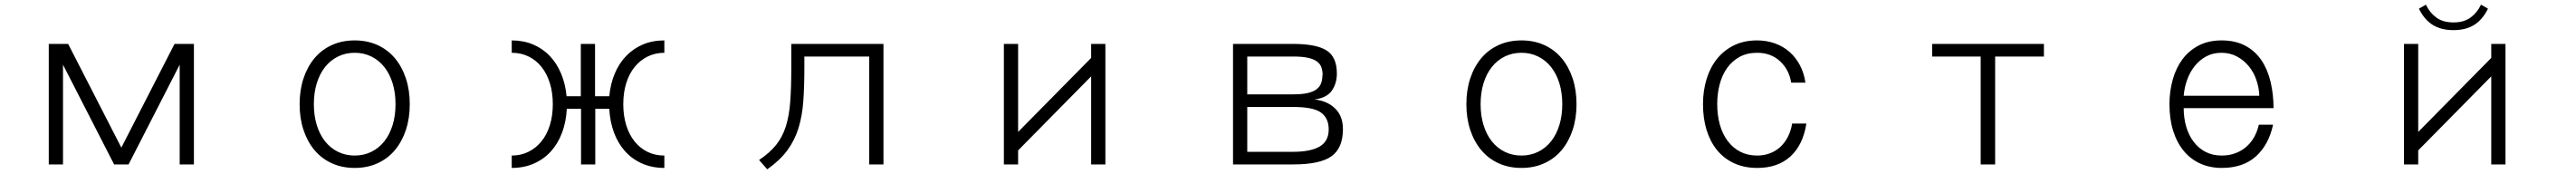

<svg xmlns="http://www.w3.org/2000/svg" viewBox="-20 -664 11040 745"><path d="M811 40H750V-387L531 40H469L250 -387V40H189V-476H272L500 -32L728 -476H811Z M1675 -218Q1675 -267 1662.5 -307.5Q1650 -348 1627 -377Q1604 -406 1571.5 -422Q1539 -438 1500 -438Q1461 -438 1428.5 -422Q1396 -406 1373 -377Q1350 -348 1337.5 -307.5Q1325 -267 1325 -218Q1325 -169 1337.5 -128.5Q1350 -88 1373 -59Q1396 -30 1428.5 -14Q1461 2 1500 2Q1539 2 1571.5 -14Q1604 -30 1627 -59Q1650 -88 1662.5 -128.5Q1675 -169 1675 -218ZM1736 -218Q1736 -158 1719.5 -108Q1703 -58 1672.5 -21.5Q1642 15 1598 35Q1554 55 1500 55Q1446 55 1402 35Q1358 15 1327.5 -21.5Q1297 -58 1280.5 -108Q1264 -158 1264 -218Q1264 -278 1280.5 -328Q1297 -378 1327.5 -414.5Q1358 -451 1402 -471Q1446 -491 1500 -491Q1554 -491 1598 -471Q1642 -451 1672.5 -414.5Q1703 -378 1719.5 -328Q1736 -278 1736 -218Z M2827 55Q2775 55 2732.5 36.5Q2690 18 2659.5 -15.5Q2629 -49 2611.5 -95.5Q2594 -142 2591 -198H2531V40H2470V-198H2409Q2406 -142 2388.5 -95.5Q2371 -49 2340.5 -15.5Q2310 18 2267.5 36.5Q2225 55 2173 55V2Q2212 2 2244.5 -14Q2277 -30 2300.5 -59Q2324 -88 2336.5 -128.5Q2349 -169 2349 -218Q2349 -267 2336.5 -307.5Q2324 -348 2301 -377Q2278 -406 2245.5 -422Q2213 -438 2173 -438V-491Q2223 -491 2264.5 -473.5Q2306 -456 2336 -424.5Q2366 -393 2384.5 -349Q2403 -305 2408 -252H2469V-476H2530V-252H2591Q2596 -305 2614.5 -349Q2633 -393 2663.5 -424.5Q2694 -456 2735 -473.5Q2776 -491 2827 -491V-438Q2788 -438 2755.5 -422Q2723 -406 2699.5 -377Q2676 -348 2663.5 -307.5Q2651 -267 2651 -218Q2651 -169 2663.5 -128.5Q2676 -88 2699 -59Q2722 -30 2754.5 -14Q2787 2 2827 2Z M3766 40H3705V-422H3427V-373Q3427 -294 3422.5 -231Q3418 -168 3402 -116Q3386 -64 3354.5 -21Q3323 22 3268 61L3233 21Q3278 -9 3305.5 -43Q3333 -77 3347.5 -122.5Q3362 -168 3366.5 -229Q3371 -290 3371 -373V-476H3766Z M4717 40H4656V-337L4343 -20V40H4282V-476H4343V-99L4656 -416V-476H4717Z M5674 -110Q5674 -158 5641 -182Q5608 -206 5522 -206H5325V-14H5521Q5596 -14 5635 -36.5Q5674 -59 5674 -110ZM5648 -342Q5648 -360 5643 -375Q5638 -390 5624 -400.5Q5610 -411 5585.5 -416.5Q5561 -422 5522 -422H5325V-260H5521Q5561 -260 5585.5 -266Q5610 -272 5623.5 -283Q5637 -294 5642 -309Q5647 -324 5647 -342ZM5735 -111Q5735 -30 5686 5Q5637 40 5522 40H5264V-476H5521Q5621 -476 5665 -448Q5709 -420 5709 -349Q5709 -307 5687.5 -276Q5666 -245 5613 -238Q5666 -233 5700.5 -200.5Q5735 -168 5735 -111Z M6675 -218Q6675 -267 6662.5 -307.5Q6650 -348 6627 -377Q6604 -406 6571.5 -422Q6539 -438 6500 -438Q6461 -438 6428.5 -422Q6396 -406 6373 -377Q6350 -348 6337.5 -307.5Q6325 -267 6325 -218Q6325 -169 6337.5 -128.5Q6350 -88 6373 -59Q6396 -30 6428.5 -14Q6461 2 6500 2Q6539 2 6571.5 -14Q6604 -30 6627 -59Q6650 -88 6662.5 -128.5Q6675 -169 6675 -218ZM6736 -218Q6736 -158 6719.5 -108Q6703 -58 6672.5 -21.5Q6642 15 6598 35Q6554 55 6500 55Q6446 55 6402 35Q6358 15 6327.5 -21.5Q6297 -58 6280.5 -108Q6264 -158 6264 -218Q6264 -278 6280.5 -328Q6297 -378 6327.5 -414.5Q6358 -451 6402 -471Q6446 -491 6500 -491Q6554 -491 6598 -471Q6642 -451 6672.5 -414.5Q6703 -378 6719.5 -328Q6736 -278 6736 -218Z M7721 -135Q7707 -44 7653 5.5Q7599 55 7511 55Q7455 55 7411.5 35Q7368 15 7338.5 -21Q7309 -57 7293.5 -107Q7278 -157 7278 -218Q7278 -276 7293.5 -326Q7309 -376 7338.5 -412.5Q7368 -449 7411 -470Q7454 -491 7510 -491Q7550 -491 7585.5 -478.5Q7621 -466 7648 -442.5Q7675 -419 7693 -385.5Q7711 -352 7717 -310H7656Q7647 -366 7608 -402Q7569 -438 7510 -438Q7467 -438 7435 -420.5Q7403 -403 7381.5 -373Q7360 -343 7349.5 -303Q7339 -263 7339 -218Q7339 -170 7350.5 -129.5Q7362 -89 7384.5 -59.5Q7407 -30 7438.5 -14Q7470 2 7511 2Q7539 2 7564.5 -7.5Q7590 -17 7609.5 -35Q7629 -53 7642 -78.5Q7655 -104 7660 -135Z M8739 -422H8530V40H8468V-422H8260V-476H8739Z M9662 -254Q9661 -288 9649.5 -321.5Q9638 -355 9617 -380.5Q9596 -406 9566.5 -422Q9537 -438 9500 -438Q9463 -438 9434.5 -422.5Q9406 -407 9385.5 -381.5Q9365 -356 9353 -323Q9341 -290 9338 -254ZM9338 -201Q9338 -158 9349 -121Q9360 -84 9381 -56.5Q9402 -29 9432 -13.5Q9462 2 9501 2Q9534 2 9561 -8.5Q9588 -19 9608 -37Q9628 -55 9641 -79Q9654 -103 9660 -130H9721Q9702 -43 9647 6Q9592 55 9501 55Q9451 55 9409.5 36.5Q9368 18 9338.5 -17.5Q9309 -53 9293 -103.5Q9277 -154 9277 -218Q9277 -273 9291 -323Q9305 -373 9332.5 -410Q9360 -447 9402 -469Q9444 -491 9500 -491Q9560 -491 9602.5 -468Q9645 -445 9671.5 -405.5Q9698 -366 9710.5 -313Q9723 -260 9723 -201Z M10717 40H10656V-337L10343 -20V40H10282V-476H10343V-99L10656 -416V-476H10717ZM10642 -627Q10619 -580 10583 -557.5Q10547 -535 10494 -535Q10441 -535 10405 -557.5Q10369 -580 10346 -627L10376 -644Q10392 -610 10420.5 -589Q10449 -568 10494 -568Q10539 -568 10567.5 -589Q10596 -610 10612 -644Z"/></svg>

Font: NanumGothicCoding
Style: Regular
Weight: 400
Monospace: yes
Designer: Kwon Bruce; Nicolas Noh; Sung-woo Choi; Go-un Cha; Soo-hyun Park;
Foundry: NHN Corporation
Version: Version 2.000;PS 1;hotconv 1.0.49;makeotf.lib2.0.14853